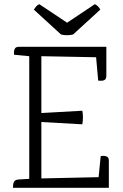

<svg xmlns="http://www.w3.org/2000/svg" viewBox="-20 -899 587 919"><path d="M178 -630V-358L374 -369Q377 -355 377 -338Q377 -321 374 -304L178 -315V-45L452 -51L462 -152Q467 -153 476.5 -153Q486 -153 493.5 -148.5Q501 -144 501 -129V0H42Q43 -5 43 -14Q43 -23 48.5 -31Q54 -39 70 -40L120 -43V-630L47 -637Q47 -642 47 -651Q47 -660 52 -667.5Q57 -675 71 -675H489V-536Q489 -522 481.5 -517Q474 -512 464.5 -512.5Q455 -513 450 -513L440 -625ZM330 -734 460 -853Q456 -861 449.5 -868Q443 -875 434 -879L278 -775H324L168 -879Q159 -875 153 -868Q147 -861 142 -853L272 -734Q286 -730 302.5 -730.5Q319 -731 330 -734Z"/></svg>

Font: Karma Variable Light
Style: Regular
Weight: 300
Designer: Joana Correia
Foundry: Indian Type Foundry
Version: Version 3.000